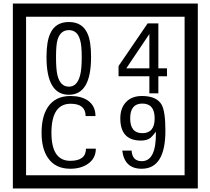

<svg xmlns="http://www.w3.org/2000/svg" viewBox="-20 -980 1195 1090"><path d="M1103 90H53V-960H1103ZM1028 15V-885H128V15ZM497 -656Q497 -442 371 -442Q244 -442 244 -656Q244 -744 265 -789Q294 -855 371 -855Q448 -855 477 -789Q497 -745 497 -656ZM444 -656Q444 -723 435 -752Q420 -809 371 -809Q322 -809 306 -752Q298 -723 298 -656Q298 -587 306 -553Q322 -488 371 -488Q419 -488 435 -554Q444 -587 444 -656ZM928 -547H879V-450H828V-547H653V-605L818 -847H879V-592H928ZM828 -592V-787L697 -592ZM524 -136Q524 -80 478 -49Q438 -22 379 -22Q294 -22 252 -84Q216 -136 216 -226Q216 -317 251 -371Q293 -435 380 -435Q442 -435 479 -409Q522 -379 522 -321H466Q466 -391 381 -391Q272 -391 272 -226Q272 -67 379 -67Q468 -67 468 -136ZM919 -238Q919 -22 784 -22Q687 -22 674 -125H727Q731 -65 785 -65Q868 -65 865 -232Q844 -205 834 -197Q814 -182 780 -182Q663 -182 663 -308Q663 -366 695.5 -400.5Q728 -435 786 -435Q870 -435 898 -385Q919 -346 919 -238ZM858 -308Q858 -392 788 -392Q719 -392 719 -308Q719 -224 788 -224Q858 -224 858 -308Z"/></svg>

Font: Unicode BMP Fallback SIL
Style: Regular
Weight: 400
Foundry: NRSI, SIL International
Version: Version 5.1 Based on Unicode 5.1